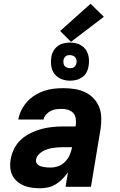

<svg xmlns="http://www.w3.org/2000/svg" viewBox="-20 -1000 640 1028"><path d="M195 8Q172 8 150 5Q128 2 108.5 -6Q89 -14 72.5 -28Q56 -42 46.5 -60.5Q37 -79 35 -101.5Q33 -124 37 -147Q42 -176 56 -204Q70 -232 93 -253Q116 -274 145 -288Q174 -302 202.5 -309.5Q231 -317 260.5 -320Q290 -323 319 -323H384L386 -331Q388 -348 385.5 -365.5Q383 -383 372 -395Q361 -407 344.5 -412Q328 -417 310 -417Q295 -417 280 -415Q265 -413 251.5 -406Q238 -399 227 -387Q216 -375 213 -360H78Q82 -385 94.5 -410Q107 -435 125 -455Q143 -475 167 -490Q191 -505 216.5 -513.5Q242 -522 267.5 -525Q293 -528 319 -528Q349 -528 378.5 -523.5Q408 -519 434 -507Q460 -495 479.5 -475Q499 -455 510 -429Q521 -403 522 -373Q523 -343 519 -313L467 0H331L344 -78Q331 -59 315 -42.5Q299 -26 279.5 -14Q260 -2 238 3Q216 8 195 8ZM251 -103Q272 -103 292.5 -110.5Q313 -118 329 -134.5Q345 -151 353.5 -171Q362 -191 366 -212H320Q306 -212 291.5 -211Q277 -210 263.5 -208Q250 -206 235.5 -201.5Q221 -197 208.5 -190Q196 -183 185.5 -171Q175 -159 173 -145Q171 -137 174.5 -129Q178 -121 184.5 -116.5Q191 -112 199 -109.5Q207 -107 216 -105.5Q225 -104 234 -103.5Q243 -103 251 -103ZM355 -568Q330 -568 308 -577Q286 -586 272 -604Q258 -622 254.5 -646Q251 -670 255 -695Q257 -711 266 -727Q275 -743 289.5 -753.5Q304 -764 321 -768Q338 -772 355 -772Q371 -772 386.5 -768.5Q402 -765 415.5 -756.5Q429 -748 438 -736Q447 -724 451.5 -709Q456 -694 456.5 -678Q457 -662 454 -645Q452 -629 443.5 -613Q435 -597 420 -586.5Q405 -576 388.5 -572Q372 -568 355 -568ZM355 -635Q361 -635 366.5 -636Q372 -637 377 -641Q382 -645 385 -650.5Q388 -656 389 -661Q391 -670 389.5 -678.5Q388 -687 383 -693Q378 -699 370 -702Q362 -705 354 -705Q348 -705 342.5 -704Q337 -703 332 -699Q327 -695 324 -689.5Q321 -684 320 -679Q319 -670 320 -661.5Q321 -653 326 -647Q331 -641 339 -638Q347 -635 355 -635ZM360 -776 302 -834 465 -980 536 -910Z"/></svg>

Font: Iosevka Aile Heavy Oblique
Style: Regular
Weight: 900
Italic angle: -9°
Designer: Belleve Invis
Foundry: Belleve Invis
Version: Version 31.1.0; ttfautohint (v1.8.4)